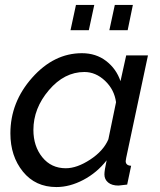

<svg xmlns="http://www.w3.org/2000/svg" viewBox="-20 -746 646 776"><path d="M265 -624 287 -726H361L339 -624ZM422 -624 444 -726H517L496 -624ZM22 -207Q22 -333 110 -432Q198 -531 311 -531Q368 -531 409 -499.5Q450 -468 467 -418L490 -522H578L490 -108Q488 -98 488 -95Q488 -77 510 -76L494 0Q464 4 459 4Q432 4 417 -8.5Q402 -21 402 -41Q402 -57 411 -98Q372 -48 317 -19Q262 10 208 10Q123 10 72.5 -52.5Q22 -115 22 -207ZM418 -183 449 -333Q442 -384 404.5 -419.5Q367 -455 321 -455Q240 -455 177.5 -381.5Q115 -308 115 -221Q115 -155 151 -110.5Q187 -66 246 -66Q291 -66 344.5 -101Q398 -136 418 -183Z"/></svg>

Font: Raleway-v4020 Medium
Style: Italic
Weight: 500
Italic angle: -12°
Designer: Matt McInerney, Pablo Impallari, Rodrigo Fuenzalida
Foundry: Matt McInerney, Pablo Impallari, Rodrigo Fuenzalida
Version: Version 4.020;PS 004.020;hotconv 1.0.88;makeotf.lib2.5.64775